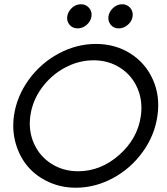

<svg xmlns="http://www.w3.org/2000/svg" viewBox="-20 -876 786 905"><path d="M45.9 -331.1Q59.1 -422.4 115.5 -500.2Q171.9 -578.1 256.3 -623.5Q340.8 -668.9 432.1 -668.9Q523.4 -668.9 595 -623.5Q666.5 -578.1 700.9 -500.2Q735.4 -422.4 722.2 -331.1Q709.5 -238.8 653.1 -160.4Q596.7 -82 512.7 -36.6Q428.7 8.8 336.9 8.8Q268.6 8.8 209.7 -18.1Q150.9 -44.9 111.8 -90.3Q72.8 -135.7 54.4 -198.7Q36.1 -261.7 45.9 -331.1ZM123 -330.1Q113.3 -259.8 140.1 -199.5Q167 -139.2 222.4 -104Q277.8 -68.8 348.1 -68.8Q455.1 -68.8 542 -145.8Q628.9 -222.7 644 -330.1Q653.8 -400.9 627.4 -461.2Q601.1 -521.5 546.1 -556.6Q491.2 -591.8 420.9 -591.8Q350.6 -591.8 285.4 -556.6Q220.2 -521.5 176.5 -461.2Q132.8 -400.9 123 -330.1ZM296.9 -798.8Q300.8 -822.3 319.3 -839.1Q337.9 -856 361.8 -856Q384.8 -856 399.7 -838.9Q414.6 -821.8 411.1 -798.8Q408.2 -775.9 388.7 -759Q369.1 -742.2 346.2 -742.2Q322.3 -742.2 308.1 -758.8Q293.9 -775.4 296.9 -798.8ZM491.2 -798.8Q495.1 -822.3 513.7 -839.1Q532.2 -856 556.2 -856Q579.1 -856 593.8 -838.9Q608.4 -821.8 605 -798.8Q602.1 -775.9 582.5 -759Q563 -742.2 540 -742.2Q516.1 -742.2 502.2 -758.8Q488.3 -775.4 491.2 -798.8Z"/></svg>

Font: Human Sans
Style: Italic
Weight: 400
Italic angle: -8°
Designer: Tim Radville
Foundry: Continuum
Version: Version 1.000;FEAKit 1.0